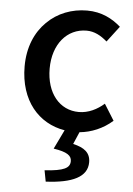

<svg xmlns="http://www.w3.org/2000/svg" viewBox="-57 -607 630 909"><g transform="rotate(5 258.5 -152.0)"><path d="M109 -79C147 -31 201 0 263 10L219 101C284 111 305 127 305 153C305 186 277 201 185 207L195 260C321 254 392 221 392 151C392 105 362 83 309 71L334 13C389 8 445 -15 490 -55L442 -132C409 -103 368 -82 322 -82C231 -82 167 -158 167 -275C167 -391 233 -469 326 -469C363 -469 394 -452 424 -426L481 -501C441 -536 390 -564 320 -564C248 -564 180 -538 130 -488C80 -439 48 -367 48 -275C48 -194 71 -127 109 -79Z"/></g></svg>

Font: GenSekiGothic2 TW M
Style: Regular
Weight: 500
Version: Version 2.100;PS 2.1;hotconv 16.6.51;makeotf.lib2.5.65220 DE